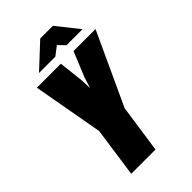

<svg xmlns="http://www.w3.org/2000/svg" viewBox="-226 -815 889 889"><g transform="rotate(-45 218.0 -370.5)"><path d="M79 0 114 -245 52 -591H209L223 -467L225 -415L241 -467L292 -591H436L272 -236L238 0ZM107 -632 224 -741H307L393 -633H288L257 -665L214 -632Z"/></g></svg>

Font: Alumni Sans Black
Style: Italic
Weight: 900
Italic angle: -8°
Version: Version 1.016